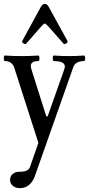

<svg xmlns="http://www.w3.org/2000/svg" viewBox="-20 -706 462 996"><path d="M116.2 -480Q111.8 -474.6 102.1 -480.7Q92.3 -486.8 95.2 -493.2L192.9 -671.9Q201.2 -686 211.9 -686Q224.1 -686 231.9 -671.9L330.1 -493.2Q333.5 -486.8 323.5 -480.7Q313.5 -474.6 309.1 -480L229 -570.8Q215.8 -584 212.9 -584Q207.5 -584 195.8 -570.8ZM83 270Q60.5 270 46.4 257.8Q32.2 245.6 32.2 227.1Q32.2 208 45.7 196.5Q59.1 185.1 81.1 185.1Q105 185.1 118.2 179Q131.3 172.9 136.2 158.2L179.2 35.2L54.2 -354Q42.5 -389.2 5.9 -389.2Q0 -389.2 -0.2 -403.6Q-0.5 -418 5.9 -418Q47.9 -415 92.8 -415Q134.8 -415 178.2 -418Q184.6 -418 184.6 -403.6Q184.6 -389.2 178.2 -389.2Q130.4 -389.2 142.1 -349.1L220.2 -102.1H227.1L314 -348.1Q321.3 -368.2 307.6 -378.7Q293.9 -389.2 259.8 -389.2Q253.9 -389.2 253.7 -403.6Q253.4 -418 259.8 -418Q298.8 -415 337.9 -415Q376 -415 415 -418Q421.9 -418 421.9 -403.6Q421.9 -389.2 415 -389.2Q371.1 -389.2 359.9 -356.9L162.1 204.1Q138.7 270 83 270Z"/></svg>

Font: Junicode SmCond Medium
Style: Regular
Weight: 500
Width: 4
Designer: Peter S. Baker
Version: Version 2.206